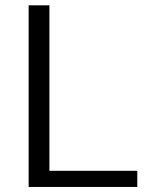

<svg xmlns="http://www.w3.org/2000/svg" viewBox="-20 -724 578 736"><path d="M176.8 -69.3H506.3V-7.3H89.8V-703.6H169.4V-76.7V-69.3Z"/></svg>

Font: Vazir Light FD
Style: Light-FD
Weight: 300
Designer: Saber Rastikerdar
Foundry: Saber Rastikerdar
Version: Version 30.1.0